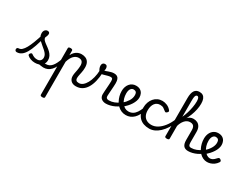

<svg xmlns="http://www.w3.org/2000/svg" viewBox="-225 -1926 4305 3347"><g transform="rotate(30 1928.0 -252.0)"><path d="M-68 17Q-87 17 -96.5 5.5Q-106 -6 -106.5 -20.5Q-107 -35 -98 -46.5Q-89 -58 -70 -58Q-37 -58 -7 -84.5Q23 -111 52.5 -163.5Q82 -216 112.5 -296.5Q143 -377 177 -486L231 -471Q199 -345 167.5 -253Q136 -161 101 -101Q66 -41 24.5 -12Q-17 17 -68 17ZM299 19Q251 19 209.5 3.5Q168 -12 142 -38Q135 -46 136 -58Q137 -70 150 -83Q161 -94 170 -96Q179 -98 191 -89Q216 -71 242 -60.5Q268 -50 303 -50Q344 -50 367.5 -73.5Q391 -97 391 -135Q391 -169 373.5 -197Q356 -225 327.5 -251Q299 -277 267 -302.5Q235 -328 207 -355.5Q179 -383 161 -415.5Q143 -448 143 -487Q143 -528 164 -552Q185 -576 215 -576Q237 -576 248.5 -565.5Q260 -555 260 -536Q260 -519 253 -497.5Q246 -476 235 -452Q235 -429 252.5 -408Q270 -387 298 -366.5Q326 -346 356.5 -323.5Q387 -301 414.5 -274Q442 -247 459.5 -212.5Q477 -178 477 -134Q477 -65 428.5 -23Q380 19 299 19ZM467 17Q443 17 419 12Q395 7 371.5 5Q348 3 321 13L343 -20Q376 -35 401 -43.5Q426 -52 446 -55Q466 -58 486 -58Q495 -58 497 -46.5Q499 -35 495 -20.5Q491 -6 483.5 5.5Q476 17 467 17Z M467 17Q453 17 446.5 5.5Q440 -6 441.5 -20.5Q443 -35 454 -46.5Q465 -58 486 -58Q515 -58 542 -71Q569 -84 593 -111Q617 -138 638 -179.5Q659 -221 678 -276Q683 -291 695 -290.5Q707 -290 716.5 -280.5Q726 -271 723 -259Q703 -189 677.5 -137Q652 -85 620.5 -51Q589 -17 551 0Q513 17 467 17Z M711 474Q690 474 679.5 467.5Q669 461 669 448V-489Q669 -502 679.5 -508.5Q690 -515 711 -515Q733 -515 744 -508.5Q755 -502 755 -489V-397Q776 -439 804 -466Q832 -493 865 -506Q898 -519 933 -519Q982 -519 1019.5 -501.5Q1057 -484 1078.5 -445.5Q1100 -407 1100 -343Q1100 -316 1097 -290.5Q1094 -265 1089 -241Q1084 -217 1079.5 -195.5Q1075 -174 1072 -154.5Q1069 -135 1069 -118Q1069 -89 1085 -73.5Q1101 -58 1140 -58Q1154 -58 1160.5 -46.5Q1167 -35 1165.5 -20.5Q1164 -6 1153 5.5Q1142 17 1121 17Q1057 17 1021 -18Q985 -53 985 -113Q985 -131 987.5 -151Q990 -171 995 -193.5Q1000 -216 1004 -239.5Q1008 -263 1011 -287Q1014 -311 1014 -334Q1014 -384 992.5 -411.5Q971 -439 921 -439Q896 -439 871.5 -428.5Q847 -418 825 -396.5Q803 -375 785.5 -342Q768 -309 755 -265V448Q755 461 744 467.5Q733 474 711 474Z M1121 17Q1102 17 1095.5 5.5Q1089 -6 1093 -20.5Q1097 -35 1109 -46.5Q1121 -58 1140 -58Q1181 -58 1217 -87Q1253 -116 1281 -167Q1309 -218 1326.5 -285.5Q1344 -353 1347 -430Q1348 -442 1358 -447Q1368 -452 1380.5 -451Q1393 -450 1402.5 -444Q1412 -438 1411 -426Q1406 -325 1386 -244Q1366 -163 1330 -104.5Q1294 -46 1242 -14.5Q1190 17 1121 17Z M1724 17Q1699 17 1676.5 10Q1654 3 1636 -10.5Q1618 -24 1608 -46Q1598 -68 1598 -98Q1598 -123 1600.5 -157.5Q1603 -192 1605.5 -230.5Q1608 -269 1610.5 -304.5Q1613 -340 1613 -366Q1613 -403 1604 -416Q1595 -429 1571 -429Q1544 -429 1509 -419Q1474 -409 1441 -399.5Q1408 -390 1388 -390Q1370 -390 1353.5 -409.5Q1337 -429 1326 -457Q1315 -485 1315 -512Q1315 -530 1321.5 -544.5Q1328 -559 1341 -567Q1354 -575 1372 -575Q1402 -575 1413 -556Q1424 -537 1424 -512Q1424 -501 1422 -489.5Q1420 -478 1416 -469Q1426 -469 1444.5 -475.5Q1463 -482 1487 -491Q1511 -500 1538 -506.5Q1565 -513 1591 -513Q1628 -513 1652 -499Q1676 -485 1687.5 -454.5Q1699 -424 1699 -373Q1699 -348 1696.5 -311.5Q1694 -275 1691.5 -236Q1689 -197 1686.5 -163.5Q1684 -130 1684 -111Q1684 -84 1699 -71Q1714 -58 1743 -58Q1757 -58 1764 -46.5Q1771 -35 1769.5 -20.5Q1768 -6 1757 5.5Q1746 17 1724 17Z M1726 17Q1707 17 1700.5 5.5Q1694 -6 1698 -20.5Q1702 -35 1714 -46.5Q1726 -58 1745 -58Q1797 -58 1849.5 -78.5Q1902 -99 1942 -131Q1956 -141 1966 -136.5Q1976 -132 1982 -120Q1988 -108 1987 -94.5Q1986 -81 1975 -74Q1940 -46 1897 -25.5Q1854 -5 1810 6Q1766 17 1726 17Z M1946 -127Q1966 -142 1984 -158.5Q2002 -175 2018 -192Q2041 -219 2058 -246Q2075 -273 2084 -302Q2093 -331 2093 -360Q2093 -406 2075 -423Q2057 -440 2026 -440Q2012 -440 2005.5 -452Q1999 -464 1999 -479.5Q1999 -495 2007 -507Q2015 -519 2031 -519Q2083 -519 2116.5 -498Q2150 -477 2166 -442Q2182 -407 2182 -366Q2182 -332 2169 -295Q2156 -258 2133 -222Q2110 -186 2080 -153Q2059 -130 2035 -108.5Q2011 -87 1985 -69Z M2125 17Q2076 17 2034.5 -1Q1993 -19 1960 -51Q1927 -83 1904 -125Q1881 -167 1868.5 -215Q1856 -263 1856 -313Q1856 -357 1868.5 -394.5Q1881 -432 1904 -460Q1927 -488 1959.5 -503.5Q1992 -519 2031 -519Q2043 -519 2049 -507Q2055 -495 2054 -479.5Q2053 -464 2045.5 -452Q2038 -440 2025 -440Q2008 -440 1994 -432.5Q1980 -425 1969 -409.5Q1958 -394 1952 -371Q1946 -348 1946 -316Q1946 -263 1960 -217Q1974 -171 1999.5 -136Q2025 -101 2059 -81Q2093 -61 2133 -61Q2182 -61 2219.5 -83Q2257 -105 2285.5 -147.5Q2314 -190 2336 -249Q2338 -257 2352 -257.5Q2366 -258 2378.5 -253Q2391 -248 2387 -238Q2369 -176 2343.5 -128.5Q2318 -81 2284.5 -48.5Q2251 -16 2211 0.5Q2171 17 2125 17Z M2597 17Q2470 17 2399 -53Q2328 -123 2328 -250Q2328 -309 2345.5 -358Q2363 -407 2394 -443Q2425 -479 2467.5 -499Q2510 -519 2561 -519Q2607 -519 2655 -499Q2703 -479 2739 -435Q2750 -421 2747 -411.5Q2744 -402 2733 -390Q2720 -377 2709 -374Q2698 -371 2686 -381Q2658 -404 2631.5 -421.5Q2605 -439 2561 -439Q2528 -439 2501 -426Q2474 -413 2455.5 -388Q2437 -363 2427 -328.5Q2417 -294 2417 -250Q2417 -190 2438 -147Q2459 -104 2500 -81Q2541 -58 2597 -58Q2611 -58 2618.5 -46.5Q2626 -35 2626 -20.5Q2626 -6 2619 5.5Q2612 17 2597 17Z M2597 17Q2580 17 2571.5 5.5Q2563 -6 2563 -20.5Q2563 -35 2571.5 -46.5Q2580 -58 2597 -58Q2659 -58 2718 -93.5Q2777 -129 2829 -195Q2881 -261 2918 -352Q2924 -365 2938 -365.5Q2952 -366 2962 -356Q2972 -346 2964 -327Q2932 -247 2890.5 -183Q2849 -119 2801.5 -74.5Q2754 -30 2702.5 -6.5Q2651 17 2597 17Z M3381 17Q3351 17 3327.5 8.5Q3304 0 3288.5 -18.5Q3273 -37 3265 -65.5Q3257 -94 3257 -135V-334Q3257 -368 3247.5 -391.5Q3238 -415 3218 -427Q3198 -439 3164 -439Q3135 -439 3107 -425.5Q3079 -412 3054 -382.5Q3029 -353 3010.5 -308.5Q2992 -264 2982 -202L2966 -267Q2986 -331 3009.5 -378Q3033 -425 3060.5 -456.5Q3088 -488 3119 -503.5Q3150 -519 3186 -519Q3230 -519 3265 -501.5Q3300 -484 3321.5 -445.5Q3343 -407 3343 -343V-138Q3343 -94 3355 -76Q3367 -58 3400 -58Q3414 -58 3421 -46.5Q3428 -35 3426.5 -20.5Q3425 -6 3414 5.5Q3403 17 3381 17ZM2953 15Q2931 15 2921 8.5Q2911 2 2911 -11V-778Q2911 -880 2943.5 -929Q2976 -978 3043 -978Q3085 -978 3112.5 -959.5Q3140 -941 3154 -904.5Q3168 -868 3168 -813Q3168 -785 3165 -755Q3162 -725 3155.5 -693.5Q3149 -662 3139.5 -629.5Q3130 -597 3116.5 -563Q3103 -529 3085.5 -494Q3068 -459 3046 -423Q3024 -387 2997 -350V-11Q2997 2 2986 8.5Q2975 15 2953 15ZM2997 -452Q3010 -479 3020.5 -507.5Q3031 -536 3040.5 -566Q3050 -596 3057.5 -627.5Q3065 -659 3070.5 -690.5Q3076 -722 3079 -752.5Q3082 -783 3082 -813Q3082 -837 3077.5 -856.5Q3073 -876 3064 -887Q3055 -898 3042 -898Q3027 -898 3016.5 -886.5Q3006 -875 3001.5 -847.5Q2997 -820 2997 -773Z M3381 17Q3362 17 3355.5 5.5Q3349 -6 3353 -20.5Q3357 -35 3369 -46.5Q3381 -58 3400 -58Q3452 -58 3504.5 -78.5Q3557 -99 3597 -131Q3611 -141 3621 -136.5Q3631 -132 3637 -120Q3643 -108 3642 -94.5Q3641 -81 3630 -74Q3595 -46 3552 -25.5Q3509 -5 3465 6Q3421 17 3381 17Z M3597 -125Q3619 -140 3638 -157Q3657 -174 3673 -192Q3696 -219 3713 -247Q3730 -275 3739 -303.5Q3748 -332 3748 -357Q3748 -404 3730 -422Q3712 -440 3681 -440Q3665 -440 3650.5 -432.5Q3636 -425 3624.5 -409Q3613 -393 3607 -370Q3601 -347 3601 -315Q3601 -263 3615.5 -217Q3630 -171 3655.5 -136.5Q3681 -102 3711.5 -82.5Q3742 -63 3772 -63Q3795 -63 3814.5 -71.5Q3834 -80 3853.5 -96.5Q3873 -113 3892 -135Q3906 -151 3919 -150Q3932 -149 3946 -138Q3960 -127 3962.5 -115.5Q3965 -104 3956 -90Q3930 -51 3896.5 -27.5Q3863 -4 3828 6.5Q3793 17 3761 17Q3718 17 3679.5 -1Q3641 -19 3610.5 -50.5Q3580 -82 3558 -124.5Q3536 -167 3524.5 -215Q3513 -263 3513 -313Q3513 -348 3521 -379.5Q3529 -411 3544 -436.5Q3559 -462 3580.5 -480.5Q3602 -499 3628.5 -509Q3655 -519 3686 -519Q3738 -519 3771.5 -498Q3805 -477 3821 -442Q3837 -407 3837 -366Q3837 -332 3824 -295Q3811 -258 3788 -222Q3765 -186 3735 -153Q3713 -129 3688.5 -107Q3664 -85 3636 -66Z"/></g></svg>

Font: Playwrite IT Trad
Style: Regular
Weight: 400
Designer: Veronika Burian, José Scaglione
Foundry: TypeTogether
Version: Version 1.002